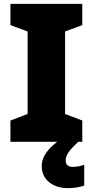

<svg xmlns="http://www.w3.org/2000/svg" viewBox="-20 -734 480 994"><path d="M320 97C320 67 340 43 385 0H406V-110L317 -144V-571L406 -604V-714H34V-604L123 -571V-144L34 -110V0H276C214 48 196 88 196 127C196 197 255 240 331 240C367 240 394 234 416 227V119C402 125 375 130 358 130C335 130 320 121 320 97Z"/></svg>

Font: Noto Sans Tamil Black
Style: Regular
Weight: 900
Designer: Jelle Bosma - Monotype Design Team
Foundry: Monotype Imaging Inc.
Version: Version 2.004